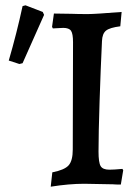

<svg xmlns="http://www.w3.org/2000/svg" viewBox="-20 -692 526 723"><path d="M177 -43Q223 -52 238.5 -69.5Q254 -87 254 -129L255 -533Q255 -565 247.5 -576Q240 -587 218 -587L179 -585L176 -591L183 -641L250 -640Q272 -639 311 -639Q338 -639 438 -647L433 -593Q393 -588 379 -576.5Q365 -565 364 -537Q359 -433 355 -310.5Q351 -188 351 -121Q351 -80 359 -66.5Q367 -53 392 -53Q408 -53 441 -56L444 -51L435 3Q416 3 405 2L297 0Q240 0 171 11ZM13 -464Q43 -567 65 -669L76 -672L141 -647L146 -636L65 -454L53 -451Z"/></svg>

Font: Alegreya SC Medium
Style: Regular
Weight: 500
Designer: Juan Pablo del Peral
Foundry: Huerta Tipografica
Version: Version 2.007; ttfautohint (v1.6)